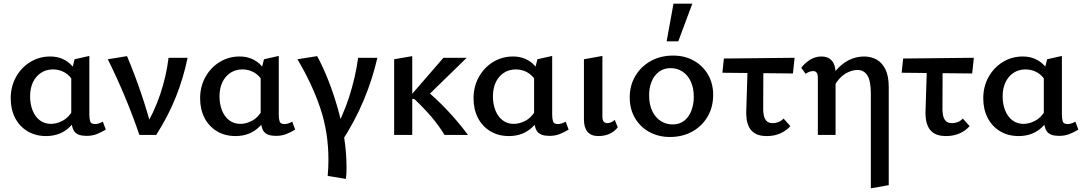

<svg xmlns="http://www.w3.org/2000/svg" viewBox="-20 -731 5861 1040"><path d="M230 6Q172 6 128.5 -20.5Q85 -47 61.5 -93Q38 -139 38 -198Q38 -263 67 -314.5Q96 -366 144.5 -395.5Q193 -425 252 -425Q289 -425 318.5 -412Q348 -399 369 -376Q390 -353 401 -320L377 -290Q358 -323 329.5 -339Q301 -355 267 -355Q230 -355 202 -336.5Q174 -318 158.5 -285.5Q143 -253 143 -209Q143 -167 156.5 -133Q170 -99 195.5 -79.5Q221 -60 256 -60Q286 -60 318.5 -76.5Q351 -93 375 -134L410 -115Q388 -74 361.5 -47Q335 -20 302 -7Q269 6 230 6ZM449 5Q401 5 383.5 -18Q366 -41 366 -91V-339L384 -410L464 -428V-110Q464 -88 468.5 -73.5Q473 -59 495 -59Q503 -59 514 -62Q525 -65 537 -72L553 -29Q530 -15 505 -5Q480 5 449 5Z M735 0Q700 -103 657.5 -205Q615 -307 564 -410L668 -427Q710 -327 744 -227Q778 -127 804 -27H757Q816 -124 848.5 -222Q881 -320 893 -418H996Q975 -313 933.5 -208Q892 -103 826 0Z M1256 6Q1198 6 1154.5 -20.5Q1111 -47 1087.5 -93Q1064 -139 1064 -198Q1064 -263 1093 -314.5Q1122 -366 1170.5 -395.5Q1219 -425 1278 -425Q1315 -425 1344.5 -412Q1374 -399 1395 -376Q1416 -353 1427 -320L1403 -290Q1384 -323 1355.5 -339Q1327 -355 1293 -355Q1256 -355 1228 -336.5Q1200 -318 1184.5 -285.5Q1169 -253 1169 -209Q1169 -167 1182.5 -133Q1196 -99 1221.5 -79.5Q1247 -60 1282 -60Q1312 -60 1344.5 -76.5Q1377 -93 1401 -134L1436 -115Q1414 -74 1387.5 -47Q1361 -20 1328 -7Q1295 6 1256 6ZM1475 5Q1427 5 1409.5 -18Q1392 -41 1392 -91V-339L1410 -410L1490 -428V-110Q1490 -88 1494.5 -73.5Q1499 -59 1521 -59Q1529 -59 1540 -62Q1551 -65 1563 -72L1579 -29Q1556 -15 1531 -5Q1506 5 1475 5Z M1854 238 1755 222Q1757 200 1758 178Q1759 156 1759 134Q1759 -15 1714.5 -146.5Q1670 -278 1591 -410L1698 -427Q1730 -368 1758.5 -295.5Q1787 -223 1809.5 -144Q1832 -65 1844.5 16Q1857 97 1857 174Q1857 190 1856.5 206Q1856 222 1854 238ZM1920 -418H2024Q1998 -303 1950 -188Q1902 -73 1828 40L1775 9Q1836 -97 1870.5 -203.5Q1905 -310 1920 -418Z M2388 0Q2355 -54 2314 -101.5Q2273 -149 2224 -195H2206V-215L2382 -418H2508L2273 -189V-255Q2341 -199 2401.5 -135Q2462 -71 2515 0ZM2115 0V-410L2213 -427V0Z M2737 6Q2679 6 2635.5 -20.5Q2592 -47 2568.5 -93Q2545 -139 2545 -198Q2545 -263 2574 -314.5Q2603 -366 2651.5 -395.5Q2700 -425 2759 -425Q2796 -425 2825.5 -412Q2855 -399 2876 -376Q2897 -353 2908 -320L2884 -290Q2865 -323 2836.5 -339Q2808 -355 2774 -355Q2737 -355 2709 -336.5Q2681 -318 2665.5 -285.5Q2650 -253 2650 -209Q2650 -167 2663.5 -133Q2677 -99 2702.5 -79.5Q2728 -60 2763 -60Q2793 -60 2825.5 -76.5Q2858 -93 2882 -134L2917 -115Q2895 -74 2868.5 -47Q2842 -20 2809 -7Q2776 6 2737 6ZM2956 5Q2908 5 2890.5 -18Q2873 -41 2873 -91V-339L2891 -410L2971 -428V-110Q2971 -88 2975.5 -73.5Q2980 -59 3002 -59Q3010 -59 3021 -62Q3032 -65 3044 -72L3060 -29Q3037 -15 3012 -5Q2987 5 2956 5Z M3221 6Q3182 6 3162.5 -17Q3143 -40 3143 -84V-410L3243 -428V-100Q3243 -82 3249.5 -73Q3256 -64 3271 -64Q3281 -64 3291.5 -69Q3302 -74 3310 -82L3326 -42Q3312 -21 3284.5 -7.5Q3257 6 3221 6Z M3609 11Q3546 11 3496.5 -16.5Q3447 -44 3419 -92.5Q3391 -141 3391 -203Q3391 -269 3422 -320.5Q3453 -372 3506 -401Q3559 -430 3626 -430Q3689 -430 3738 -402.5Q3787 -375 3815 -327Q3843 -279 3843 -217Q3843 -151 3813 -99.5Q3783 -48 3730 -18.5Q3677 11 3609 11ZM3623 -57Q3662 -57 3687.5 -78Q3713 -99 3725.5 -133Q3738 -167 3738 -206Q3738 -255 3721.5 -290Q3705 -325 3676.5 -343.5Q3648 -362 3612 -362Q3575 -362 3548.5 -341.5Q3522 -321 3509 -288Q3496 -255 3496 -214Q3496 -165 3513 -129.5Q3530 -94 3559 -75.5Q3588 -57 3623 -57ZM3591 -507 3628 -711H3730L3654 -507Z M3893 -337 3901 -414 4284 -418 4275 -333ZM4022 -121 4031 -410H4115L4114 -137Q4114 -125 4117 -107.5Q4120 -90 4131 -77Q4142 -64 4166 -64Q4181 -64 4197 -70Q4213 -76 4224 -89L4261 -48Q4242 -25 4209 -9.5Q4176 6 4134 6Q4094 6 4071 -7.5Q4048 -21 4037.5 -42.5Q4027 -64 4024.5 -85Q4022 -106 4022 -121Z M4697 289V-224Q4697 -294 4678 -323Q4659 -352 4625 -352Q4599 -352 4572 -339Q4545 -326 4522.5 -300Q4500 -274 4487 -234L4447 -251Q4474 -309 4506.5 -347.5Q4539 -386 4578 -405.5Q4617 -425 4661 -425Q4698 -425 4728 -408.5Q4758 -392 4776 -355.5Q4794 -319 4794 -259V272ZM4410 0V-310Q4410 -319 4408 -327.5Q4406 -336 4400.5 -341Q4395 -346 4386 -346Q4374 -346 4363.5 -342Q4353 -338 4344 -331L4320 -364Q4341 -391 4369 -408Q4397 -425 4429 -425Q4456 -425 4473 -413.5Q4490 -402 4498 -382Q4506 -362 4506 -334V0Z M4864 -337 4872 -414 5255 -418 5246 -333ZM4993 -121 5002 -410H5086L5085 -137Q5085 -125 5088 -107.5Q5091 -90 5102 -77Q5113 -64 5137 -64Q5152 -64 5168 -70Q5184 -76 5195 -89L5232 -48Q5213 -25 5180 -9.5Q5147 6 5105 6Q5065 6 5042 -7.5Q5019 -21 5008.5 -42.5Q4998 -64 4995.5 -85Q4993 -106 4993 -121Z M5498 6Q5440 6 5396.5 -20.5Q5353 -47 5329.5 -93Q5306 -139 5306 -198Q5306 -263 5335 -314.5Q5364 -366 5412.5 -395.5Q5461 -425 5520 -425Q5557 -425 5586.5 -412Q5616 -399 5637 -376Q5658 -353 5669 -320L5645 -290Q5626 -323 5597.5 -339Q5569 -355 5535 -355Q5498 -355 5470 -336.5Q5442 -318 5426.5 -285.5Q5411 -253 5411 -209Q5411 -167 5424.5 -133Q5438 -99 5463.5 -79.5Q5489 -60 5524 -60Q5554 -60 5586.5 -76.5Q5619 -93 5643 -134L5678 -115Q5656 -74 5629.5 -47Q5603 -20 5570 -7Q5537 6 5498 6ZM5717 5Q5669 5 5651.5 -18Q5634 -41 5634 -91V-339L5652 -410L5732 -428V-110Q5732 -88 5736.5 -73.5Q5741 -59 5763 -59Q5771 -59 5782 -62Q5793 -65 5805 -72L5821 -29Q5798 -15 5773 -5Q5748 5 5717 5Z"/></svg>

Font: Ysabeau Infant SemiBold
Style: Regular
Weight: 600
Designer: Christian Thalmann (Catharsis Fonts)
Version: Version 2.002; featfreeze: ss01,ss02,lnum